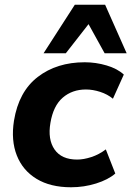

<svg xmlns="http://www.w3.org/2000/svg" viewBox="-20 -780 555 811"><path d="M280 11Q193 11 134.5 -24.5Q76 -60 51 -123.5Q26 -187 39 -270Q59 -393 139.5 -455Q220 -517 338 -517Q385 -517 430.5 -503.5Q476 -490 503 -465L457 -363Q434 -382 403 -392Q372 -402 343 -402Q285 -402 245 -367.5Q205 -333 193 -261Q181 -191 210.5 -148.5Q240 -106 306 -106Q333 -106 365.5 -116.5Q398 -127 427 -149L467 -47Q437 -21 386 -5Q335 11 280 11ZM164 -555 296 -760H424L515 -555H422L354 -678L258 -555Z"/></svg>

Font: Mulish ExtraLight ExtraBold
Style: Italic
Weight: 800
Italic angle: -9°
Version: Version 3.603